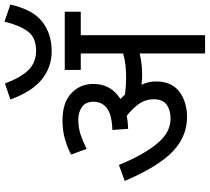

<svg xmlns="http://www.w3.org/2000/svg" viewBox="-59 -870 929 851"><g transform="rotate(-90 405.5 -444.5)"><path d="M470 -218Q470 -148 424.5 -114Q379 -80 312 -80Q226 -80 159 -144Q92 -208 29 -356L100 -382Q143 -276 193 -214.5Q243 -153 305 -153Q343 -153 367 -170.5Q391 -188 391 -227Q391 -264 370.5 -293Q350 -322 318 -347Q291 -342 260 -341L255 -411Q323 -413 351.5 -435Q380 -457 380 -494Q380 -530 356.5 -546Q333 -562 302 -562Q265 -562 235 -552Q205 -542 171 -525L146 -594Q172 -608 210.5 -620Q249 -632 298 -632Q376 -632 417.5 -593Q459 -554 459 -495Q459 -417 392 -375Q403 -365 412 -355Q450 -350 486 -350Q518 -350 543 -353Q568 -356 594 -363V-551H521V-622H779V-551H675V0H594V-290Q570 -284 547 -281.5Q524 -279 498 -279Q481 -279 455 -282Q470 -252 470 -218ZM811 -863Q788 -763 734.5 -721.5Q681 -680 604 -680Q532 -680 478 -724.5Q424 -769 390 -863L461 -887Q487 -817 520.5 -783Q554 -749 607 -749Q664 -749 691.5 -785.5Q719 -822 735 -889Z"/></g></svg>

Font: TSCustom
Style: Regular
Weight: 400
Designer: Monotype Design Team
Foundry: Monotype Imaging Inc.
Version: Version 2.004; ttfautohint (v1.8.3) -l 8 -r 50 -G 200 -x 14 